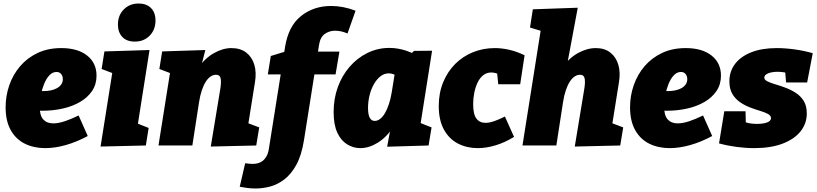

<svg xmlns="http://www.w3.org/2000/svg" viewBox="-20 -829 4653 1094"><path d="M238 15Q173 15 122 -10Q71 -35 41.5 -87Q12 -139 12 -218Q12 -283 33 -343.5Q54 -404 94.5 -451.5Q135 -499 194 -527Q253 -555 329 -555Q423 -555 476.5 -512.5Q530 -470 530 -398Q530 -348 504.5 -310.5Q479 -273 436 -248Q393 -223 337.5 -210.5Q282 -198 222 -198Q208 -198 199.5 -198.5Q191 -199 187 -199L197 -312Q205 -311 213 -310.5Q221 -310 229 -310Q250 -310 269.5 -314Q289 -318 304.5 -326.5Q320 -335 329 -348Q338 -361 338 -378Q338 -395 328.5 -407Q319 -419 302 -419Q279 -419 261 -399.5Q243 -380 231 -350Q219 -320 212.5 -286Q206 -252 206 -223Q206 -171 226.5 -148.5Q247 -126 283 -126Q312 -126 348.5 -138Q385 -150 428 -171L480 -54Q417 -20 355 -2.5Q293 15 238 15Z M553 6 634 -504 703 -381 559 -436 575 -536 832 -544 751 -30 683 -157 827 -100 811 0ZM748 -592Q702 -592 677 -618.5Q652 -645 652 -689Q652 -742 685.5 -775.5Q719 -809 770 -809Q814 -809 840 -783.5Q866 -758 866 -712Q866 -660 833 -626Q800 -592 748 -592Z M1181 6 1234 -315Q1238 -337 1239 -357Q1240 -377 1234.5 -390Q1229 -403 1210 -403Q1195 -403 1180 -393Q1165 -383 1152.5 -363.5Q1140 -344 1130 -314.5Q1120 -285 1114 -246L1076 0H883L963 -504L1032 -381L888 -436L904 -536L1150 -544L1113 -399L1051 -288Q1066 -379 1106.5 -438Q1147 -497 1198.5 -526Q1250 -555 1298 -555Q1350 -555 1383 -529.5Q1416 -504 1429 -460.5Q1442 -417 1433 -362L1391 -99L1307 -160L1457 -103L1440 0Z M1437 245Q1409 245 1385.5 241.5Q1362 238 1346 235L1377 101Q1387 102 1397.5 103.5Q1408 105 1418 105Q1435 105 1450 101Q1465 97 1477.5 87Q1490 77 1499 60.5Q1508 44 1512 19L1583 -428L1595 -405H1506L1523 -510L1621 -540L1596 -508L1604 -560Q1623 -680 1695 -737.5Q1767 -795 1867 -795Q1935 -795 2006 -768L1960 -638Q1925 -654 1889 -654Q1857 -654 1831 -636Q1805 -618 1798 -574L1788 -510L1771 -535H1914L1892 -405H1757L1775 -428L1712 -30Q1698 57 1668 111Q1638 165 1598.5 194.5Q1559 224 1517 234.5Q1475 245 1437 245Z M2033 15Q1993 15 1958 -6.5Q1923 -28 1902 -73Q1881 -118 1881 -191Q1881 -267 1905 -333Q1929 -399 1972.5 -449Q2016 -499 2074 -527.5Q2132 -556 2199 -556Q2247 -556 2296.5 -539.5Q2346 -523 2393 -487L2306 -507L2339 -539L2442 -540L2362 -33L2295 -160L2439 -103L2422 0L2186 7L2214 -145L2271 -253Q2260 -168 2222 -108Q2184 -48 2133.5 -16.5Q2083 15 2033 15ZM2115 -140Q2131 -140 2146 -151.5Q2161 -163 2173.5 -184.5Q2186 -206 2196 -236Q2206 -266 2212 -303L2234 -439L2265 -378Q2246 -395 2229 -403Q2212 -411 2195 -411Q2169 -411 2147.5 -394Q2126 -377 2110 -348.5Q2094 -320 2085.5 -285Q2077 -250 2077 -214Q2077 -177 2086.5 -158.5Q2096 -140 2115 -140Z M2702 15Q2640 15 2589.5 -11Q2539 -37 2509.5 -90.5Q2480 -144 2480 -225Q2480 -299 2505 -360Q2530 -421 2573.5 -464.5Q2617 -508 2675 -531.5Q2733 -555 2799 -555Q2840 -555 2883 -545Q2926 -535 2969 -514L2944 -349H2819L2812 -419L2830 -402Q2803 -416 2779 -416Q2753 -416 2733.5 -400.5Q2714 -385 2701.5 -359Q2689 -333 2682.5 -301Q2676 -269 2676 -236Q2676 -178 2694.5 -153.5Q2713 -129 2746 -129Q2769 -129 2797 -139Q2825 -149 2857 -165L2909 -49Q2857 -17 2804 -1Q2751 15 2702 15Z M3255 6 3308 -315Q3312 -337 3313 -357Q3314 -377 3308.5 -390Q3303 -403 3284 -403Q3269 -403 3254 -393Q3239 -383 3226.5 -363.5Q3214 -344 3204 -314.5Q3194 -285 3188 -246L3150 0H2957L3064 -676L3086 -646L3000 -672L3016 -776L3272 -785L3200 -399L3125 -288Q3141 -380 3181 -439Q3221 -498 3273 -526.5Q3325 -555 3375 -555Q3425 -555 3457.5 -529.5Q3490 -504 3503 -460.5Q3516 -417 3507 -362L3465 -99L3381 -160L3531 -103L3514 0Z M3796 15Q3731 15 3680 -10Q3629 -35 3599.5 -87Q3570 -139 3570 -218Q3570 -283 3591 -343.5Q3612 -404 3652.5 -451.5Q3693 -499 3752 -527Q3811 -555 3887 -555Q3981 -555 4034.5 -512.5Q4088 -470 4088 -398Q4088 -348 4062.5 -310.5Q4037 -273 3994 -248Q3951 -223 3895.5 -210.5Q3840 -198 3780 -198Q3766 -198 3757.5 -198.5Q3749 -199 3745 -199L3755 -312Q3763 -311 3771 -310.5Q3779 -310 3787 -310Q3808 -310 3827.5 -314Q3847 -318 3862.5 -326.5Q3878 -335 3887 -348Q3896 -361 3896 -378Q3896 -395 3886.5 -407Q3877 -419 3860 -419Q3837 -419 3819 -399.5Q3801 -380 3789 -350Q3777 -320 3770.5 -286Q3764 -252 3764 -223Q3764 -171 3784.5 -148.5Q3805 -126 3841 -126Q3870 -126 3906.5 -138Q3943 -150 3986 -171L4038 -54Q3975 -20 3913 -2.5Q3851 15 3796 15Z M4277 15Q4228 15 4176 8Q4124 1 4077 -12L4107 -195H4228L4230 -106L4205 -142Q4221 -133 4243 -128Q4265 -123 4293 -123Q4316 -123 4334 -126.5Q4352 -130 4362.5 -137.5Q4373 -145 4373 -156Q4373 -170 4356 -179.5Q4339 -189 4312 -197Q4285 -205 4254.5 -216.5Q4224 -228 4197 -246.5Q4170 -265 4153 -293.5Q4136 -322 4136 -366Q4136 -422 4168 -464.5Q4200 -507 4260.5 -531Q4321 -555 4406 -555Q4454 -555 4508 -547.5Q4562 -540 4611 -526L4579 -359H4459L4453 -430L4482 -406Q4470 -413 4450 -416.5Q4430 -420 4410 -420Q4389 -420 4372 -416Q4355 -412 4345.5 -405Q4336 -398 4335 -388Q4334 -375 4351.5 -366Q4369 -357 4396.5 -349Q4424 -341 4455 -329.5Q4486 -318 4514 -300Q4542 -282 4559.5 -254Q4577 -226 4577 -183Q4577 -125 4541.5 -80.5Q4506 -36 4439 -10.5Q4372 15 4277 15Z"/></svg>

Font: Bitter Thin Black
Style: Italic
Weight: 900
Italic angle: -9°
Version: Version 3.020